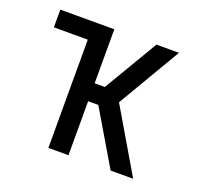

<svg xmlns="http://www.w3.org/2000/svg" viewBox="-96 -633 793 745"><g transform="rotate(20 300.0 -260.0)"><path d="M173 0V-447H33V-520H256V-297H298L430 -520H523L370 -260L523 0H430L298 -223H256V0Z"/></g></svg>

Font: Iosevka Fixed Extended
Style: Regular
Weight: 400
Width: 7
Monospace: yes
Designer: Belleve Invis
Foundry: Belleve Invis
Version: Version 24.1.1; ttfautohint (v1.8.4)